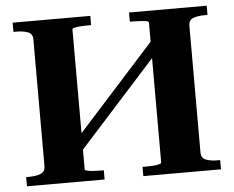

<svg xmlns="http://www.w3.org/2000/svg" viewBox="-51 -770 1010 830"><g transform="rotate(-5 454.0 -355.0)"><path d="M240 -155 628 -585 667 -557 279 -127ZM33 0V-40H47Q76 -40 96 -48Q116 -56 116 -80V-630Q116 -655 95.5 -662.5Q75 -670 47 -670H33V-710H370V-670H357Q342 -670 326 -669Q310 -668 299 -665.5Q288 -663 288 -659V-51Q288 -47 299 -44.5Q310 -42 326 -41Q342 -40 357 -40H370V0ZM538 0V-40H551Q567 -40 583 -41Q599 -42 609.5 -45Q620 -48 620 -51V-659Q620 -664 609.5 -666Q599 -668 583 -669Q567 -670 552 -670H538V-710H875V-670H862Q833 -670 813 -662.5Q793 -655 793 -630V-80Q793 -56 813 -48Q833 -40 862 -40H875V0Z"/></g></svg>

Font: Roboto Serif 120pt Expanded SemiBold
Style: Regular
Weight: 600
Width: 7
Designer: Greg Gazdowicz
Foundry: Commercial Type
Version: Version 1.008